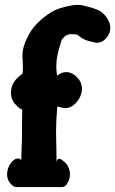

<svg xmlns="http://www.w3.org/2000/svg" viewBox="-20 -763 469 781"><path d="M428.7 -649.4Q428.7 -627 412.1 -607.9Q395.5 -588.9 372.1 -588.9Q370.1 -588.9 338.9 -596.7Q325.2 -600.6 314.9 -606.9Q304.7 -613.3 299.8 -617.7Q294.9 -622.1 293 -622.1Q283.2 -624 269.5 -624Q255.9 -624 245.1 -616.2Q241.2 -613.3 238.3 -609.9Q235.4 -606.4 233.4 -604.5Q231.4 -602.5 229.5 -596.7Q227.5 -590.8 227.1 -588.4Q226.6 -585.9 223.6 -576.7Q220.7 -567.4 219.7 -563.5Q209 -525.4 209 -493.2Q209 -482.4 210.4 -470.7Q211.9 -459 211.9 -457V-455.1Q229.5 -469.7 250 -469.7Q276.4 -469.7 299.8 -441.4Q313.5 -423.8 313.5 -402.3Q313.5 -374 292.5 -348.6Q271.5 -323.2 245.1 -323.2Q238.3 -323.2 227.5 -326.2Q216.8 -329.1 212.9 -329.1Q208 -270.5 208 -226.6Q208 -211.9 208.5 -195.8Q209 -179.7 209.5 -152.8Q210 -126 210 -99.6Q210 -117.2 221.7 -117.2Q229.5 -117.2 251 -95.7Q264.6 -76.2 264.6 -53.7Q264.6 -31.2 250 -11.7Q243.2 -2 230.5 -2H46.9Q39.1 -2 31.2 -7.8Q8.8 -26.4 8.8 -54.7Q8.8 -77.1 22.9 -97.7Q37.1 -118.2 53.7 -118.2Q63.5 -118.2 66.4 -110.4Q69.3 -197.3 69.3 -200.2V-220.7Q69.3 -271.5 70.3 -317.4L69.3 -318.4Q68.4 -318.4 65.4 -319.3Q62.5 -320.3 59.1 -322.8Q55.7 -325.2 49.8 -331.1Q43.9 -336.9 37.1 -344.7Q34.2 -347.7 34.2 -349.6Q24.4 -365.2 24.4 -386.7Q24.4 -396.5 27.3 -407.2Q32.2 -424.8 42.5 -437Q52.7 -449.2 61.5 -455.6Q70.3 -461.9 71.3 -462.9Q73.2 -472.7 73.2 -489.3Q73.2 -497.1 72.3 -512.2Q71.3 -527.3 71.3 -535.2Q71.3 -572.3 91.8 -611.3Q118.2 -668.9 187.5 -712.9Q216.8 -731.4 268.6 -740.2Q281.2 -743.2 295.9 -743.2Q311.5 -743.2 324.2 -739.3Q326.2 -738.3 340.3 -734.9Q354.5 -731.4 359.9 -729.5Q365.2 -727.5 377 -722.7Q388.7 -717.8 395.5 -711.9Q402.3 -706.1 410.2 -696.8Q418 -687.5 422.9 -675.8Q428.7 -662.1 428.7 -649.4Z"/></svg>

Font: Essays1743
Style: Bold
Weight: 700
Designer: Based on the typeface in a 1743 English translation of the essays of Montaigne.  PostScript/TrueType font designed by Jo
Version: Version 002.100